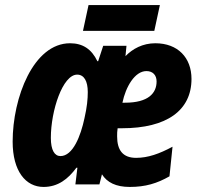

<svg xmlns="http://www.w3.org/2000/svg" viewBox="-20 -729 789 759"><path d="M308 -607H590L612 -709H330ZM152 10C209 10 249 -21 282 -66H286L278 0H373L383 -40C403 -8 438 10 493 10C555 10 601 -4 650 -32L662 -149C610 -121 565 -105 518 -105C465 -105 443 -136 443 -190C443 -201 443 -210 445 -222H462C640 -222 737 -293 737 -417C737 -501 683 -558 594 -558C544 -558 504 -536 476 -507L480 -548H388L368 -487H365C342 -535 307 -558 257 -558C112 -558 30 -343 30 -169C30 -52 82 10 152 10ZM464 -323C477 -386 513 -448 559 -448C584 -448 599 -432 599 -407C599 -361 567 -323 474 -323ZM219 -112C196 -112 181 -135 181 -184C181 -292 228 -434 285 -434C312 -434 327 -409 327 -365C327 -337 324 -306 314 -262C299 -191 268 -112 219 -112Z"/></svg>

Font: Noto Sans Display SemiCondensed Extra
Style: Italic
Weight: 800
Width: 4
Italic angle: -12°
Designer: Monotype Design Team
Foundry: Monotype Imaging Inc.
Version: Version 1.900